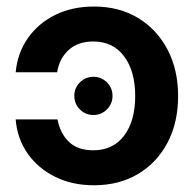

<svg xmlns="http://www.w3.org/2000/svg" viewBox="-20 -547 587 579"><path d="M263.2 11.7Q197.3 11.7 145.5 -14.2Q93.8 -40 62.7 -85Q31.7 -129.9 27.3 -187H153.3Q161.6 -144.5 188 -119.1Q214.4 -93.8 261.7 -93.8Q320.8 -93.8 354.2 -137.9Q387.7 -182.1 387.7 -257.3Q387.7 -332.5 354.2 -377.2Q320.8 -421.9 261.7 -421.9Q214.8 -421.9 186.8 -396Q158.7 -370.1 152.3 -329.1H27.3Q32.7 -387.2 64 -431.9Q95.2 -476.6 146.5 -502Q197.8 -527.3 263.2 -527.3Q339.4 -527.3 396.2 -492.9Q453.1 -458.5 485.1 -397.7Q517.1 -336.9 517.1 -257.3Q517.1 -177.7 485.4 -117.2Q453.6 -56.6 396.5 -22.5Q339.4 11.7 263.2 11.7ZM261.7 -200.2Q237.8 -200.2 220.9 -217Q204.1 -233.9 204.1 -257.8Q204.1 -281.7 220.9 -298.6Q237.8 -315.4 261.7 -315.4Q285.6 -315.4 302.5 -298.6Q319.3 -281.7 319.3 -257.8Q319.3 -233.9 302.5 -217Q285.6 -200.2 261.7 -200.2Z"/></svg>

Font: Inter Display Semi Bold
Style: Regular
Weight: 600
Designer: Rasmus Andersson
Foundry: rsms
Version: Version 4.000;git-37864ae